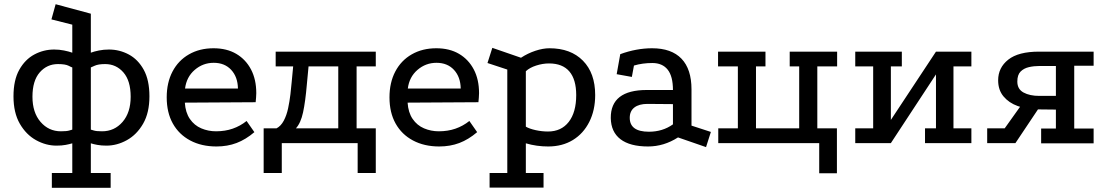

<svg xmlns="http://www.w3.org/2000/svg" viewBox="-20 -679 5252 911"><path d="M226 212V142H323V1Q310 5 291.5 8.5Q273 12 248 12Q198 12 151 -14Q104 -40 74 -92Q44 -144 44 -222Q44 -299 71.5 -348Q99 -397 143 -420.5Q187 -444 237 -444Q261 -444 283.5 -439.5Q306 -435 323 -429V-562L224 -587L244 -659L411 -614V-429Q427 -435 449.5 -439.5Q472 -444 497 -444Q547 -444 591 -420.5Q635 -397 662 -348Q689 -299 689 -222Q689 -144 659 -92Q629 -40 582 -14Q535 12 485 12Q461 12 442 8.5Q423 5 411 1V142H505V212ZM269 -56Q297 -56 309.5 -60Q322 -64 323 -64V-359Q321 -359 305.5 -367Q290 -375 255 -375Q203 -375 168.5 -335.5Q134 -296 134 -220Q134 -145 172.5 -100.5Q211 -56 269 -56ZM464 -56Q523 -56 561.5 -100.5Q600 -145 600 -220Q600 -296 565.5 -335.5Q531 -375 479 -375Q446 -375 429 -367Q412 -359 411 -359V-64Q412 -64 424.5 -60Q437 -56 464 -56Z M1187 -52Q1146 -17 1102.5 -0.5Q1059 16 1007 16Q936 16 882.5 -12.5Q829 -41 800 -93Q771 -145 771 -217Q771 -287 798.5 -339.5Q826 -392 876.5 -421Q927 -450 993 -450Q1056 -450 1101 -423.5Q1146 -397 1171 -349.5Q1196 -302 1196 -237Q1196 -227 1195 -216Q1194 -205 1193 -194L857 -192Q860 -145 881 -114.5Q902 -84 935 -70Q968 -56 1005 -56Q1048 -56 1084 -68.5Q1120 -81 1150 -105ZM1109 -259Q1108 -314 1077 -347.5Q1046 -381 994 -381Q943 -381 904 -347.5Q865 -314 858 -259Z M1231 142V-70H1292Q1313 -81 1326.5 -106.5Q1340 -132 1347 -165Q1354 -198 1358 -231.5Q1362 -265 1364 -290L1371 -364H1288V-434H1763V-364H1672V-70H1763V142H1677V0H1317V142ZM1384 -70H1585V-364H1444L1436 -279Q1429 -197 1418 -146Q1407 -95 1384 -70Z M2244 -52Q2203 -17 2159.5 -0.5Q2116 16 2064 16Q1993 16 1939.5 -12.5Q1886 -41 1857 -93Q1828 -145 1828 -217Q1828 -287 1855.5 -339.5Q1883 -392 1933.5 -421Q1984 -450 2050 -450Q2113 -450 2158 -423.5Q2203 -397 2228 -349.5Q2253 -302 2253 -237Q2253 -227 2252 -216Q2251 -205 2250 -194L1914 -192Q1917 -145 1938 -114.5Q1959 -84 1992 -70Q2025 -56 2062 -56Q2105 -56 2141 -68.5Q2177 -81 2207 -105ZM2166 -259Q2165 -314 2134 -347.5Q2103 -381 2051 -381Q2000 -381 1961 -347.5Q1922 -314 1915 -259Z M2303 211V142H2387V-349L2293 -380L2316 -452L2452 -405Q2484 -426 2520 -438Q2556 -450 2587 -450Q2688 -450 2746 -391Q2804 -332 2804 -228Q2804 -156 2776 -100.5Q2748 -45 2698 -14.5Q2648 16 2581 16Q2526 16 2475 1V142H2559V211ZM2580 -55Q2643 -55 2678.5 -100.5Q2714 -146 2714 -228Q2714 -302 2681.5 -340Q2649 -378 2585 -378Q2555 -378 2524 -368Q2493 -358 2475 -341V-78Q2492 -68 2521.5 -61.5Q2551 -55 2580 -55Z M3197 -27Q3130 16 3055 16Q2969 16 2924 -18.5Q2879 -53 2878 -119Q2877 -252 3049 -252H3173Q3173 -317 3148 -348.5Q3123 -380 3075 -380Q3052 -380 3030 -377Q3008 -374 2988 -368L2978 -314L2906 -327L2923 -422Q2961 -436 2999 -443Q3037 -450 3074 -450Q3166 -450 3213.5 -400.5Q3261 -351 3261 -255V-83L3353 -53L3330 19ZM3052 -186Q3012 -186 2990 -169Q2968 -152 2968 -120Q2968 -54 3059 -54Q3124 -54 3173 -89V-185Z M3867 143V0H3388V-70H3481V-364H3387V-434H3612V-364H3567V-70H3772V-364H3727V-434H3952V-364H3858V-70H3951V143Z M4038 -434H4259V-364H4207V-110L4421 -434H4589V-364H4504V-70H4589V0H4369V-70H4421V-326L4207 0H4038V-70H4123V-364H4038Z M4920 1V-69H4990V-159L4898 -160Q4850 -161 4808.5 -176Q4767 -191 4741.5 -221.5Q4716 -252 4716 -298Q4716 -358 4764 -396Q4812 -434 4910 -434H5169V-367H5077V-69H5169V1ZM4664 0V-70H4747L4824 -178L4913 -172L4798 0ZM4911 -224H4990V-366H4914Q4886 -366 4862 -360.5Q4838 -355 4822.5 -339.5Q4807 -324 4807 -292Q4807 -256 4836.5 -240Q4866 -224 4911 -224Z"/></svg>

Font: Podkova Medium
Style: Regular
Weight: 500
Designer: Ilya Yudin
Foundry: Cyreal (www.cyreal.org)
Version: Version 2.103